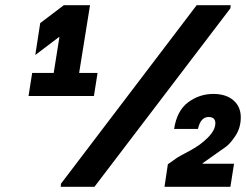

<svg xmlns="http://www.w3.org/2000/svg" viewBox="-20 -720 948 740"><path d="M90 -350 104 -439H187L209 -577H207L116 -508L135 -631L226 -700H327L285 -439H356L342 -350ZM868 -688 344 0H214L215 -12L738 -700H869ZM761 -89H882L868 0H614L627 -87L664 -113Q670 -117 711.5 -139Q753 -161 781.5 -190Q810 -219 810 -245Q810 -269 784 -269Q753 -269 743 -223H651Q662 -294 705.5 -326Q749 -358 802 -358Q851 -358 879.5 -333.5Q908 -309 908 -268Q908 -228 888 -197.5Q868 -167 851 -154.5Q834 -142 795 -115L761 -91Z"/></svg>

Font: Be Vietnam ExtraBold
Style: Italic
Weight: 800
Italic angle: -9.778°
Designer: Gabriel Lam
Foundry: TypeRant
Version: Version 3.000